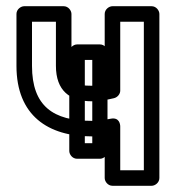

<svg xmlns="http://www.w3.org/2000/svg" viewBox="-20 -573 581 618"><path d="M277 -112H253V-380H277ZM302 -62C313 -62 326 -72 326 -87V-405C326 -416 317 -430 302 -430H228C217 -430 203 -420 203 -405V-87C203 -76 213 -62 228 -62ZM275 -247C303 -247 325 -252 347 -257C359 -260 367 -271 367 -281V-503H443V-25H367V-166C367 -173 364 -196 337 -191C316 -187 296 -184 275 -184C152 -184 83 -231 83 -361V-503H160V-361C160 -281 205 -247 275 -247ZM275 -297C224 -297 210 -306 210 -361V-528C210 -539 200 -553 185 -553H58C47 -553 33 -543 33 -528V-361C33 -201 135 -134 275 -134C290 -134 302 -135 317 -137V0C317 11 327 25 342 25H468C479 25 493 15 493 0V-528C493 -539 483 -553 468 -553H342C331 -553 317 -543 317 -528V-301C305 -299 290 -297 275 -297Z"/></svg>

Font: Asimov
Style: NarOu
Weight: 500
Designer: Google
Version: Version 2.000980; 2014